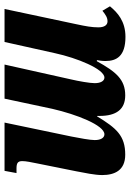

<svg xmlns="http://www.w3.org/2000/svg" viewBox="120 -696 586 867"><g transform="rotate(-90 413.5 -263.0)"><path d="M680 10C751 10 790 -26 818 -60L798 -94C779 -79 767 -71 750 -71C733 -71 723 -86 723 -112C723 -142 728 -169 737 -211L806 -536H657L606 -307C585 -210 535 -85 496 -85C482 -85 471 -100 471 -129C471 -151 480 -202 488 -236L555 -536H401L355 -320C330 -211 281 -85 240 -85C225 -85 214 -100 214 -129C214 -150 223 -199 230 -234L293 -536H75L65 -482H85C109 -482 119 -477 119 -456C119 -439 114 -416 108 -386L73 -212C66 -175 56 -129 56 -95C56 -39 77 9 148 9C234 9 268 -31 321 -118H323V-107C323 -31 353 9 416 9C487 9 522 -32 570 -119H575C573 -108 571 -95 571 -80C571 -30 593 10 680 10Z"/></g></svg>

Font: Noto Serif Condensed Extra
Style: Italic
Weight: 800
Width: 3
Italic angle: -12°
Designer: Monotype Design Team
Foundry: Monotype Imaging Inc.
Version: Version 1.901